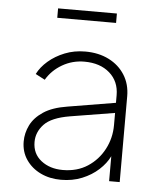

<svg xmlns="http://www.w3.org/2000/svg" viewBox="-52 -755 678 813"><g transform="rotate(5 287.0 -349.0)"><path d="M237 12Q286 12 326.5 -4.5Q367 -21 396.5 -48Q426 -75 441 -106V0H486V-365Q486 -416 461.5 -455Q437 -494 393.5 -516Q350 -538 293 -538Q246 -538 206 -522Q166 -506 136.5 -480.5Q107 -455 92 -425L132 -404Q156 -445 199 -470Q242 -495 293 -495Q360 -495 400.5 -459.5Q441 -424 441 -365V-333L237 -299Q174 -289 136.5 -264Q99 -239 82.5 -205.5Q66 -172 66 -136Q66 -92 89 -58.5Q112 -25 150.5 -6.5Q189 12 237 12ZM112 -138Q112 -180 143 -213Q174 -246 252 -259L441 -290V-238Q441 -183 416 -135.5Q391 -88 346.5 -59Q302 -30 241 -30Q186 -30 149 -59Q112 -88 112 -138ZM162 -670H412V-710H162Z"/></g></svg>

Font: Plus Jakarta Sans ExtraLight
Style: Regular
Weight: 200
Designer: Gumpita Rahayu
Foundry: Tokotype
Version: Version 2.004; ttfautohint (v1.8.3)